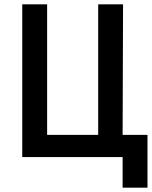

<svg xmlns="http://www.w3.org/2000/svg" viewBox="-20 -720 696 880"><path d="M82 0H542V140H656V-102H542L544 -700H430V-102H196V-700H82Z"/></svg>

Font: Finlandica Medium
Style: Regular
Weight: 500
Designer: Niklas Ekholm, Juho Hiilivirta, Jaakko Suomalainen
Foundry: Helsinki Type Studio
Version: Version 2.000;Glyphs 3.2 (3202)